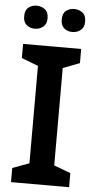

<svg xmlns="http://www.w3.org/2000/svg" viewBox="-61 -952 492 988"><g transform="rotate(5 185.0 -458.0)"><path d="M335 0H35V-73L121 -105V-608L35 -641V-714H335V-641L249 -608V-105L335 -73ZM28 -856Q28 -888 45.5 -902Q63 -916 88 -916Q112 -916 130.5 -902Q149 -888 149 -856Q149 -826 130.5 -811.5Q112 -797 88 -797Q63 -797 45.5 -811.5Q28 -826 28 -856ZM222 -856Q222 -888 239.5 -902Q257 -916 282 -916Q306 -916 324.5 -902Q343 -888 343 -856Q343 -826 324.5 -811.5Q306 -797 282 -797Q257 -797 239.5 -811.5Q222 -826 222 -856Z"/></g></svg>

Font: Noto Sans SemiBold
Style: Regular
Weight: 600
Designer: Monotype Design Team
Foundry: Monotype Imaging Inc.
Version: Version 2.007